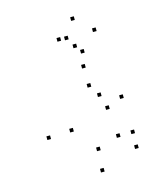

<svg xmlns="http://www.w3.org/2000/svg" viewBox="-122 -906 864 1018"><g transform="rotate(-15 310.0 -397.5)"><path d="M531.6 -52.2V-72.2H511.6V-52.2ZM533.1 -133.3V-153.3H513.1V-133.3ZM453.7 -134.1V-154.1H433.7V-134.1ZM333.9 -93V-113H313.9V-93ZM222 -225.6V-245.6H202V-225.6ZM372.8 -431.3V-451.3H352.8V-431.3ZM412.8 -369.2V-389.2H392.8V-369.2ZM436.8 -292.2V-312.2H416.8V-292.2ZM523.7 -329V-349H503.7V-329ZM370.6 -536.8V-556.8H350.6V-536.8ZM94.8 -218.4V-238.4H74.8V-218.4ZM324.8 21.6V1.6H304.8V21.6ZM476.5 -708.8V-728.8H456.5V-708.8ZM379.9 -795.8V-815.8H359.9V-795.8ZM281.4 -708V-728H261.4V-708ZM354.5 -652.6V-672.6H334.5V-652.6ZM321.9 -704.8V-724.8H301.9V-704.8ZM385.8 -614.8V-634.8H365.8V-614.8Z"/></g></svg>

Font: Monaspace Radon Dots Var
Style: Regular
Weight: 400
Designer: Riley Cran and the Lettermatic Team
Version: Version 1.100 (Monaspace Radon Dots)